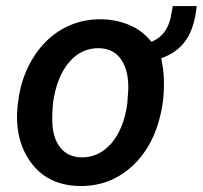

<svg xmlns="http://www.w3.org/2000/svg" viewBox="-20 -602 667 632"><path d="M39.6 -265.6Q48.3 -343.8 86.7 -407.7Q125 -471.7 183.8 -505.6Q242.7 -539.6 314.9 -538.6Q362.8 -537.6 405.5 -519.8Q448.2 -502 478.5 -464.4Q528.8 -484.4 542 -544.9L548.8 -582H627.4Q620.6 -511.7 592.5 -470.5Q564.5 -429.2 510.7 -410.2Q518.1 -375 519.5 -340.3Q520.5 -305.7 516.6 -270Q498.5 -137.7 422.9 -62.5Q347.2 12.7 239.3 10.3Q135.7 7.3 81.1 -68.1Q26.4 -143.6 38.1 -255.4ZM152.3 -199.2Q153.8 -147.9 178 -116.9Q202.1 -85.9 245.6 -84Q305.2 -82.5 346.2 -129.9Q387.2 -177.2 398.9 -259.8L402.3 -307.6Q403.8 -368.7 379.6 -405Q355.5 -441.4 307.6 -443.4Q248 -444.8 207.5 -397.2Q167 -349.6 154.8 -265.6Q150.9 -226.1 152.3 -199.2Z"/></svg>

Font: Roboto Medium
Style: Italic
Weight: 500
Italic angle: -12°
Designer: Google
Version: Version 2.134; 2016